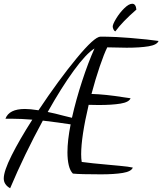

<svg xmlns="http://www.w3.org/2000/svg" viewBox="-37 -915 864 1022"><path d="M-17 35Q-17 -4 24.5 -87Q66 -170 135 -278Q74 -283 27 -283H-8Q11 -335 96 -335Q123 -335 168 -328Q276 -490 371 -605Q466 -720 498 -720Q570 -720 661.5 -712.5Q753 -705 807 -697Q799 -676 753.5 -668.5Q708 -661 637 -661Q596 -661 534 -663Q517 -629 494 -561.5Q471 -494 450 -415Q523 -413 623 -397L658 -392Q650 -371 604.5 -363.5Q559 -356 488 -356Q449 -356 435 -357Q395 -187 395 -94Q395 -70 398 -53Q448 -46 540 -38Q550 -37 599.5 -32.5Q649 -28 670 -23Q662 -2 616.5 5.5Q571 13 500 13Q389 13 351 9Q336 -6 329 -35.5Q322 -65 322 -104Q322 -168 339 -253Q275 -263 191 -273Q93 -93 17 87Q-17 68 -17 35ZM466 -657Q421 -629 355.5 -539Q290 -449 217 -319Q257 -311 301 -299L346 -288Q367 -382 400 -483Q433 -584 466 -657ZM563 -774Q563 -786 581.5 -816.5Q600 -847 624.5 -871Q649 -895 667 -895Q686 -895 689 -864Q615 -800 577 -748Q570 -751 566.5 -759.5Q563 -768 563 -774Z"/></svg>

Font: Dancing Script
Style: Regular
Weight: 400
Designer: Pablo Impallari
Foundry: Pablo Impallari
Version: Version 2.000